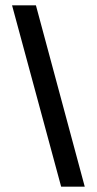

<svg xmlns="http://www.w3.org/2000/svg" viewBox="-20 -661 361 716"><path d="M25 -641H114L296 35H208Z"/></svg>

Font: Gulax
Style: Regular
Weight: 400
Designer: Morgan Gilbert
Foundry: VTF
Version: Version 1.001;hotconv 1.0.109;makeotfexe 2.5.65596